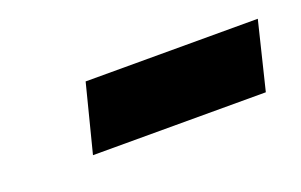

<svg xmlns="http://www.w3.org/2000/svg" viewBox="-32 -397 411 262"><g transform="rotate(-20 173.5 -266.0)"><path d="M323 -217 347 -315H97L72 -217Z"/></g></svg>

Font: RazerF5 SemiBold
Style: Italic
Weight: 600
Foundry: Razer Inc.
Version: Version 2